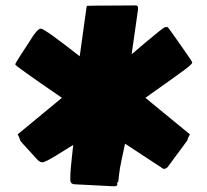

<svg xmlns="http://www.w3.org/2000/svg" viewBox="-20 -734 751 695"><path d="M204.1 -379.9Q35.2 -495.6 35.2 -500.5Q35.2 -505.4 58.6 -540.5Q82 -575.7 87.9 -585.4Q114.7 -630.4 127.9 -630.4Q141.1 -630.4 268.6 -530.3L293 -706.5Q293 -708 294.9 -712.9Q319.3 -713.9 394.3 -713.9Q469.2 -713.9 471.7 -714.4Q481.4 -714.4 479.5 -698.7L456.5 -537.6Q481.9 -559.1 507.8 -581.1Q533.7 -603 554.4 -619.6Q575.2 -636.2 579.3 -636.2Q583.5 -636.2 584 -635.7H585.4Q585.9 -636.2 586.9 -636.2Q587.9 -636.2 631.8 -573.7Q675.8 -511.2 675.8 -508.3V-507.3Q675.8 -502.4 651.9 -484.1Q627.9 -465.8 506.3 -379.9L667.5 -247.6Q667.5 -247.1 664.6 -242.4Q661.6 -237.8 657.7 -225.1Q636.2 -195.8 587.4 -129.9Q581.5 -122.6 571.8 -122.6L432.6 -213.9Q430.7 -203.6 421.6 -162.4Q412.6 -121.1 410.6 -99.4Q408.7 -77.6 407.7 -75.2Q406.7 -72.8 401.4 -72.8Q404.8 -71.8 404.8 -67.4Q404.8 -59.6 393.1 -59.6L251 -66.9Q234.4 -66.9 234.4 -85.2Q234.4 -103.5 236.1 -123.8Q237.8 -144 240.7 -169.7Q243.7 -195.3 245.1 -209.5Q236.8 -204.6 190.4 -175.5Q144 -146.5 133.8 -146.5Q123.5 -146.5 114 -157.5Q104.5 -168.5 80.3 -194.3Q56.2 -220.2 53.2 -225.1Q49.8 -237.3 46.9 -242.2Q43.9 -247.1 43.9 -247.6Z"/></svg>

Font: Seymour One
Style: Book
Weight: 400
Designer: vernon adams
Foundry: vernon adams
Version: Version 1.000; ttfautohint (v0.93) -l 8 -r 50 -G 200 -x 0 -w